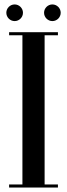

<svg xmlns="http://www.w3.org/2000/svg" viewBox="-20 -845 302 865"><path d="M83.5 -787.5C83.5 -808 66.5 -825 46 -825C25.5 -825 8.5 -808 8.5 -787.5C8.5 -767 25.5 -750 46 -750C66.5 -750 83.5 -767 83.5 -787.5ZM216 -825C195.5 -825 178.5 -808 178.5 -787.5C178.5 -767 195.5 -750 216 -750C236.5 -750 253.5 -767 253.5 -787.5C253.5 -808 236.5 -825 216 -825ZM21 -700V-686H81V-14H21V0H241V-14H181V-686H241V-700Z"/></svg>

Font: Picaflor 36 pt
Style: Regular
Weight: 400
Designer: Ariel Martín Pérez
Foundry: Tunera Type Foundry
Version: Version 1.000;hotconv 1.0.109;makeotfexe 2.5.65596